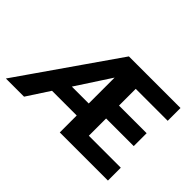

<svg xmlns="http://www.w3.org/2000/svg" viewBox="-115 -958 1248 1248"><g transform="rotate(45 509.0 -333.5)"><path d="M509.6 -625.2 582.4 -615.6 181 0H14L477.8 -667H952.2V-549.4H658.4V-395.6H912.4V-277H658.4V-118.2H952.2V0H509.6ZM566.8 -155.6H191.4L244 -266H577.4Z"/></g></svg>

Font: Maven Pro VF Beta
Style: Regular
Weight: 400
Designer: Joe Prince
Foundry: Joe Prince
Version: Version 2.002